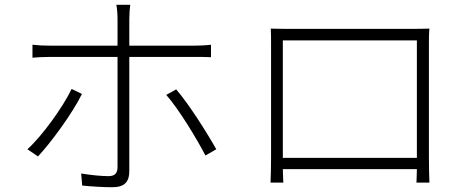

<svg xmlns="http://www.w3.org/2000/svg" viewBox="-20 -760 1952 799"><path d="M190 -523.1H469.1V-65C469.1 -39.1 458.1 -27 431.1 -27C405.2 -27 359.7 -30.9 317.8 -38L322.1 12.1C356.2 16 413 19.2 446 19.2C497.9 19.2 518.1 -2.1 518.1 -49V-523.1H790.1C811.1 -523.1 834.9 -523.1 858 -522V-573.9C834.9 -571 808.9 -570 789.1 -570H518.1V-681.1C518.1 -700.3 519.9 -726.9 522 -740.1H464.1C467 -728 469.1 -700.3 469.1 -681.1V-570H188.9C159.1 -570 141 -571 115.1 -573.9V-519.9C139.9 -522 160.9 -523.1 190 -523.1ZM138.1 -109C193.2 -168 282 -289.1 321 -369L278.1 -389.9C242.2 -315 157 -196 94.1 -138.8ZM671.9 -365.1C724.8 -305 797.9 -183.9 834.9 -112.9L880 -138.8C842 -206.7 766 -327.1 713.1 -388.1Z M1105.8 0H1159.1C1158 -11 1158 -34.1 1157 -56.1H1714.8C1713.8 -33 1714.1 -9.9 1713.1 0H1767C1766 -13.8 1764.9 -78.1 1764.9 -105.1V-578.1C1764.9 -598 1764.9 -620 1767 -641C1741.1 -639.9 1707 -639.9 1687.9 -639.9H1183.9C1161.9 -639.9 1142.8 -639.9 1106.9 -641C1108 -620 1108 -597.3 1108 -578.1V-104C1108 -78.1 1106.9 -16 1105.8 0ZM1714.8 -592V-103H1157V-592Z"/></svg>

Font: Karasuma Gothic
Style: Light
Weight: 300
Designer: Rasmus Andersson / Ryoko Nishizuka
Foundry: rsms
Version: Version 1.00